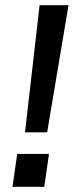

<svg xmlns="http://www.w3.org/2000/svg" viewBox="-20 -717 288 737"><path d="M132 -697H243L161 -209H76ZM46 -126H168L150 0H28Z"/></svg>

Font: Hanken Grotesk SemiBold
Style: Italic
Weight: 600
Italic angle: -8°
Designer: Alfredo Marco Pradil
Foundry: Hanken Design Co.
Version: Version 3.014